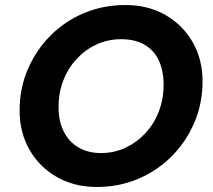

<svg xmlns="http://www.w3.org/2000/svg" viewBox="-20 -732 848 764"><path d="M365 12Q276 12 206.5 -27.5Q137 -67 97.5 -136Q58 -205 58 -292Q58 -380 90.5 -456Q123 -532 180.5 -590Q238 -648 314.5 -680Q391 -712 479 -712Q569 -712 638 -672.5Q707 -633 746.5 -564.5Q786 -496 786 -408Q786 -321 753.5 -244.5Q721 -168 663 -110Q605 -52 529 -20Q453 12 365 12ZM382 -123Q434 -123 479 -144Q524 -165 558.5 -202Q593 -239 612 -288.5Q631 -338 631 -395Q631 -450 612.5 -490.5Q594 -531 556 -553.5Q518 -576 462 -576Q410 -576 365 -555.5Q320 -535 285.5 -498Q251 -461 232 -412Q213 -363 213 -305Q213 -251 233 -210Q253 -169 291 -146Q329 -123 382 -123Z"/></svg>

Font: DM Sans 24pt Black
Style: Italic
Weight: 900
Italic angle: -10°
Designer: Colophon Foundry, Jonny Pinhorn
Foundry: Colophon Foundry
Version: Version 4.004;gftools[0.9.30]